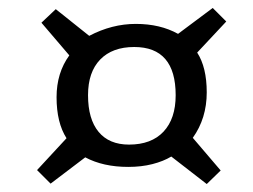

<svg xmlns="http://www.w3.org/2000/svg" viewBox="-20 -555 635 482"><path d="M122 -311Q122 -372 154 -416L84 -498L120 -532L204 -465Q261 -495 321 -495Q382 -495 427 -470L514 -535L548 -501L475 -423Q499 -386 499 -323Q499 -258 464 -209L534 -127L499 -93L410 -162Q390 -150 362.5 -143Q335 -136 302 -136Q239 -136 194 -160L107 -94L73 -128L147 -208Q122 -247 122 -311ZM201 -316Q201 -256 227.5 -224Q254 -192 304 -192Q360 -192 390.5 -224.5Q421 -257 421 -316Q421 -437 317 -437Q262 -437 231.5 -405.5Q201 -374 201 -316Z"/></svg>

Font: Literata 7pt
Style: Italic
Weight: 400
Italic angle: -2°
Designer: Latin by Veronika Burian and Jose Scaglione. Greek by Irene Vlachou. Cyrillic by Vera Evstafieva
Foundry: TypeTogether
Version: Version 3.002